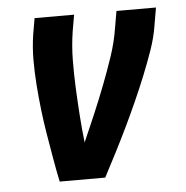

<svg xmlns="http://www.w3.org/2000/svg" viewBox="-43 -562 587 605"><g transform="rotate(-5 250.0 -260.0)"><path d="M266 0H122Q114 -38 107.5 -76Q101 -114 94.5 -152.5Q88 -191 83.5 -230Q79 -269 76 -308.5Q73 -348 73 -388Q73 -428 79 -468L88 -520H213L204 -468Q197 -423 196.5 -378.5Q196 -334 198 -290.5Q200 -247 203 -203Q206 -159 211 -116Q230 -159 248.5 -202.5Q267 -246 284 -290Q301 -334 316 -378.5Q331 -423 338 -468L347 -520H472L463 -468Q457 -428 443 -388Q429 -348 413 -308.5Q397 -269 379.5 -230Q362 -191 343.5 -152.5Q325 -114 305.5 -76Q286 -38 266 0Z"/></g></svg>

Font: Iosevka Term Curly Extrabold
Style: Italic
Weight: 800
Italic angle: -9°
Designer: Belleve Invis
Foundry: Belleve Invis
Version: Version 32.3.0